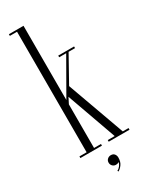

<svg xmlns="http://www.w3.org/2000/svg" viewBox="-233 -798 793 1007"><g transform="rotate(-30 163.5 -294.5)"><path d="M22.5 0V-10H66V-740H22.5V-750H111V-300.5L233 -513.5H190.5V-523.5H286.5V-513.5H247.5L160 -356.5L285 -10H320V0H194V-10H236L129 -309.5L111 -274V-10H153V0ZM160.5 161 157 155Q168.5 149.5 176.2 139Q184 128.5 186 118.5Q177.5 124 167.5 124Q155 124 146.8 115.5Q138.5 107 138.5 95Q138.5 82.5 147.2 74.5Q156 66.5 168 66.5Q182.5 66.5 189.5 75.8Q196.5 85 196.5 97Q196.5 122 185.2 137.8Q174 153.5 160.5 161Z"/></g></svg>

Font: Imbue 100pt ExtraLight
Style: Regular
Weight: 200
Designer: Tyler Finck
Foundry: Etcetera Type Company
Version: Version 1.102; ttfautohint (v1.8.3)